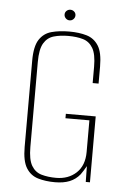

<svg xmlns="http://www.w3.org/2000/svg" viewBox="-51 -725 508 775"><g transform="rotate(5 202.5 -337.5)"><path d="M201 12Q163 12 132.5 3Q102 -6 84.5 -34Q67 -62 67 -119V-469Q67 -527 85 -554.5Q103 -582 134.5 -590.5Q166 -599 206 -599Q246 -599 276.5 -590Q307 -581 324.5 -553.5Q342 -526 342 -469V-400H318V-466Q318 -517 303.5 -541.5Q289 -566 263.5 -573.5Q238 -581 204 -581Q171 -581 145 -573.5Q119 -566 104.5 -541.5Q90 -517 90 -466V-121Q90 -70 104.5 -45.5Q119 -21 145 -13.5Q171 -6 204 -6Q254 -6 286 -36Q318 -66 318 -121V-249H221V-267H342V0H325L324 -64Q319 -55 313 -45.5Q307 -36 302 -29Q285 -8 260.5 2Q236 12 201 12ZM203 -644Q194 -644 187.5 -650.5Q181 -657 181 -666Q181 -675 187.5 -681Q194 -687 203 -687Q212 -687 218.5 -681Q225 -675 225 -666Q225 -657 218.5 -650.5Q212 -644 203 -644Z"/></g></svg>

Font: Alumni Sans SC Thin
Style: Regular
Weight: 100
Designer: Robert E. Leuschke
Foundry: Robert E. Leuschke
Version: Version 1.018